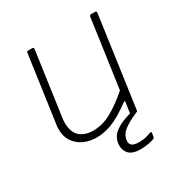

<svg xmlns="http://www.w3.org/2000/svg" viewBox="-164 -653 898 945"><g transform="rotate(-30 285.5 -181.0)"><path d="M210 10Q145 10 104.5 -25Q64 -60 64 -117Q64 -122 64 -127.5Q64 -133 65 -138L119 -521Q120 -526 122 -528Q124 -530 128 -530H150Q155 -530 157.5 -527.5Q160 -525 159 -520L108 -158Q107 -151 106.5 -144.5Q106 -138 106 -132Q106 -78 133.5 -53Q161 -28 211 -28Q263 -28 314 -56.5Q365 -85 421 -134L476 -522Q477 -527 479 -528.5Q481 -530 485 -530H507Q512 -530 514.5 -527.5Q517 -525 516 -520L444 -8Q443 -4 442 -2Q441 0 436 0H415Q411 0 408.5 -2.5Q406 -5 407 -9L416 -70Q417 -75 415 -76.5Q413 -78 408 -74Q338 -23 293 -6.5Q248 10 210 10ZM283 88Q286 66 298.5 48.5Q311 31 337.5 16Q364 1 407 -11L439 -1Q386 22 358.5 43Q331 64 327 94Q324 114 335.5 124Q347 134 377 134Q401 134 419 129Q437 124 444 121Q449 119 451.5 120.5Q454 122 453 126L450 146Q449 150 447.5 152Q446 154 444 155Q431 160 410 164Q389 168 366 168Q317 168 298 145Q279 122 283 88Z"/></g></svg>

Font: Libre Franklin Thin Thin
Style: Italic
Weight: 250
Italic angle: -8°
Version: Version 3.000